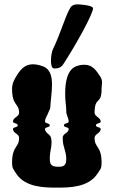

<svg xmlns="http://www.w3.org/2000/svg" viewBox="-20 -855 520 875"><path d="M221.9 -632.1C216.6 -622.2 212.2 -598.5 212.2 -578.1C212.2 -559.5 215.9 -543.6 225.9 -543.1C227.3 -543 228.7 -543 230.1 -543C246.2 -543 259.7 -548.4 268.9 -563.1C329.9 -657.1 403.9 -792.1 403.9 -817.1C403.9 -831.1 344.9 -835.1 332.9 -835.1C313.9 -835.1 303.9 -827.1 298.9 -817.1C275.9 -777.1 255.9 -702.1 221.9 -632.1ZM282 -350C282 -349.3 281.9 -348.5 281.9 -347.8C281.9 -331.8 292 -318.3 293 -302C294 -291 271 -295 271 -284C271 -273 294 -277 293 -266C292 -249 268 -247 266 -230V-220C266 -187 282 -166 282 -131C282 -103 273 -95 247 -95C209 -95 207 -108 207 -138C207 -162 215 -181 215 -206C215 -212 214 -218 213 -225C210 -244 187 -247 185 -266C184 -277 207 -273 207 -284C207 -295 184 -291 185 -302C187 -321 196 -328 202 -346C205 -355 209 -357 209 -365C211 -399 217 -436 217 -469C217 -510 208 -544 169 -555C154 -560 141 -562 130 -562C97 -562 78 -544 59 -515C45 -493 35 -475 35 -450C35 -371 67 -386 67 -341C67 -323 41 -321 39 -302C38 -291 61 -295 61 -284C61 -273 38 -277 39 -266C41 -247 67 -245 67 -227C67 -180 35 -192 35 -113C35 -88 41 -84 55 -62C96 -1 184 0 235 0H239H244C296 0 382 -1 423 -62C438 -84 443 -88 443 -113C443 -191 411 -180 411 -226C411 -245 437 -247 439 -266C440 -277 417 -273 417 -284C417 -295 440 -291 439 -302C437 -321 411 -323 411 -342C412 -419 443 -374 443 -450C443 -462 445 -471 445 -479C445 -489 443 -497 435 -509C418 -534 402 -560 364 -560C355 -560 345 -559 333 -555C286 -542 277 -480 277 -429C277 -388 282 -374 282 -350Z"/></svg>

Font: Chromatic Etruscan
Style: Regular
Weight: 400
Version: Version 000.910